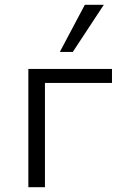

<svg xmlns="http://www.w3.org/2000/svg" viewBox="-20 -779 509 799"><path d="M98 0V-492H446V-434H167V0ZM229 -563 333 -759H412L283 -563Z"/></svg>

Font: Nunito Sans 8pt Light
Style: Regular
Weight: 300
Version: Version 3.101;gftools[0.9.27]